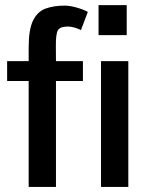

<svg xmlns="http://www.w3.org/2000/svg" viewBox="-20 -742 580 762"><path d="M93.8 0V-420.4H8.3V-499.5H93.8V-553.7Q93.8 -625 111.1 -660.4Q128.4 -695.8 160.6 -707.8Q192.9 -719.7 236.8 -719.7Q257.3 -719.7 284.7 -711.9Q312 -704.1 328.6 -694.8L301.3 -622.6Q289.1 -628.9 275.1 -632.8Q261.2 -636.7 250 -636.7Q218.8 -636.7 210 -622.3Q201.2 -607.9 201.7 -558.1L202.1 -499.5H309.1V-420.4H202.1V0ZM380.9 0V-499.5H489.3V0ZM371.1 -602.5V-721.7H482.9V-602.5Z"/></svg>

Font: Pontano Sans
Style: Bold
Weight: 700
Designer: Vernon Adams
Foundry: Vernon Adams
Version: Version 2.001